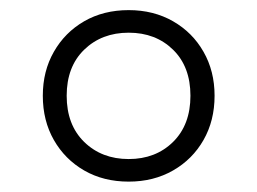

<svg xmlns="http://www.w3.org/2000/svg" viewBox="-20 -768 496 370"><path d="M228 -418Q179.5 -418 142.2 -439.5Q105 -461 83.8 -498.2Q62.5 -535.5 62.5 -583.5Q62.5 -631 83.8 -668.2Q105 -705.5 142.2 -727Q179.5 -748.5 228 -748.5Q276 -748.5 313.5 -727Q351 -705.5 372.2 -668.2Q393.5 -631 393.5 -583.5Q393.5 -535.5 372.2 -498.2Q351 -461 313.5 -439.5Q276 -418 228 -418ZM228 -461.5Q280 -461.5 313.5 -494.5Q347 -527.5 347 -583.5Q347 -639.5 313.5 -672.2Q280 -705 228 -705Q176 -705 142.2 -672.2Q108.5 -639.5 108.5 -583.5Q108.5 -527.5 142.2 -494.5Q176 -461.5 228 -461.5Z"/></svg>

Font: Encode Sans Cnd Lt
Style: Regular
Weight: 300
Width: 3
Designer: Multiple Designers
Foundry: Impallari Type
Version: Version 3.002; ttfautohint (v1.8.3) -l 8 -r 50 -G 200 -x 14 